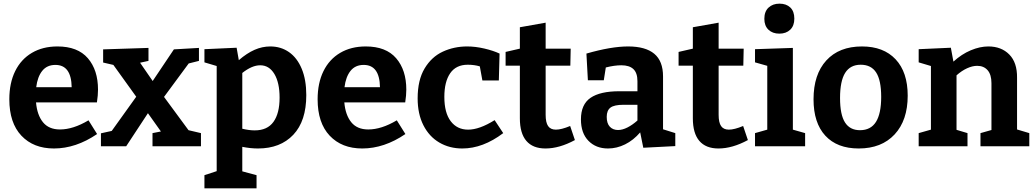

<svg xmlns="http://www.w3.org/2000/svg" viewBox="-20 -800 5659 1050"><path d="M464 -142 511 -67Q395 12 275 12Q163 12 97 -58Q31 -128 31 -257Q31 -346 63 -411Q95 -476 154.5 -511Q214 -546 294 -546Q405 -546 460.5 -481.5Q516 -417 516 -310Q516 -279 510 -240H177Q183 -171 215 -131.5Q247 -92 308 -92Q380 -92 464 -142ZM178 -323H372Q370 -445 283 -445Q237 -445 211 -412.5Q185 -380 178 -323Z M877 -270 1011 -88 1079 -72V0H814V-72L860 -81L789 -181L670 0H532V-71L591 -84L725 -271L600 -445L544 -458V-530L792 -538V-467L746 -457L815 -357L931 -530L1068 -538V-467L1012 -453Z M1655 -280Q1655 -138 1584 -63Q1513 12 1391 12Q1350 12 1305 3V137L1383 158V230H1098V158L1165 136V-439L1098 -459V-531L1274 -539L1286 -471Q1330 -509 1372 -527.5Q1414 -546 1458 -546Q1516 -546 1560.5 -515Q1605 -484 1630 -424Q1655 -364 1655 -280ZM1509 -266Q1509 -348 1480.5 -395.5Q1452 -443 1403 -443Q1358 -443 1305 -401V-96Q1342 -87 1373 -87Q1442 -87 1475.5 -133.5Q1509 -180 1509 -266Z M2150 -142 2197 -67Q2081 12 1961 12Q1849 12 1783 -58Q1717 -128 1717 -257Q1717 -346 1749 -411Q1781 -476 1840.5 -511Q1900 -546 1980 -546Q2091 -546 2146.5 -481.5Q2202 -417 2202 -310Q2202 -279 2196 -240H1863Q1869 -171 1901 -131.5Q1933 -92 1994 -92Q2066 -92 2150 -142ZM1864 -323H2058Q2056 -445 1969 -445Q1923 -445 1897 -412.5Q1871 -380 1864 -323Z M2732 -72Q2621 12 2508 12Q2438 12 2382.5 -20.5Q2327 -53 2295.5 -115Q2264 -177 2264 -262Q2264 -362 2302 -425.5Q2340 -489 2401.5 -517.5Q2463 -546 2535 -546Q2580 -546 2629 -534.5Q2678 -523 2712 -507L2708 -360H2618L2604 -437Q2574 -446 2538 -446Q2474 -446 2442 -399.5Q2410 -353 2410 -270Q2410 -183 2445 -137Q2480 -91 2540 -91Q2602 -91 2685 -143Z M3124 -34Q3039 12 2963 12Q2894 12 2858.5 -29.5Q2823 -71 2823 -153V-441H2745V-516L2823 -534V-651L2964 -676V-534H3101L3099 -441H2964V-172Q2964 -130 2977.5 -110.5Q2991 -91 3020 -91Q3050 -91 3098 -111Z M3606 -93 3673 -72V-1L3498 8L3481 -76Q3444 -33 3398.5 -10.5Q3353 12 3305 12Q3239 12 3198 -30Q3157 -72 3157 -147Q3157 -229 3209.5 -265Q3262 -301 3367 -301H3466V-356Q3466 -401 3444 -422Q3422 -443 3378 -443Q3340 -443 3293 -431L3282 -361H3195L3187 -507Q3322 -546 3415 -546Q3510 -546 3558 -506Q3606 -466 3606 -382ZM3360 -89Q3384 -89 3411.5 -103Q3439 -117 3466 -141V-227H3390Q3339 -227 3318.5 -211.5Q3298 -196 3298 -161Q3298 -125 3315 -107Q3332 -89 3360 -89Z M4070 -34Q3985 12 3909 12Q3840 12 3804.5 -29.5Q3769 -71 3769 -153V-441H3691V-516L3769 -534V-651L3910 -676V-534H4047L4045 -441H3910V-172Q3910 -130 3923.5 -110.5Q3937 -91 3966 -91Q3996 -91 4044 -111Z M4316 -538V-91L4383 -72V0H4109V-72L4176 -91V-440L4109 -459V-531ZM4160 -697Q4160 -737 4183 -758.5Q4206 -780 4243 -780Q4280 -780 4302 -759Q4324 -738 4324 -698Q4324 -659 4301.5 -637.5Q4279 -616 4242 -616Q4205 -616 4182.5 -637.5Q4160 -659 4160 -697Z M4944 -277Q4944 -142 4872.5 -65Q4801 12 4676 12Q4558 12 4493.5 -58Q4429 -128 4429 -257Q4429 -393 4499 -469.5Q4569 -546 4694 -546Q4812 -546 4878 -475.5Q4944 -405 4944 -277ZM4574 -264Q4574 -173 4601 -130.5Q4628 -88 4683 -88Q4742 -88 4770.5 -133.5Q4799 -179 4799 -270Q4799 -361 4771.5 -403.5Q4744 -446 4687 -446Q4630 -446 4602 -401.5Q4574 -357 4574 -264Z M5542 -92 5609 -72V0H5342V-72L5402 -89V-345Q5402 -392 5381 -416Q5360 -440 5324 -440Q5298 -440 5268.5 -426.5Q5239 -413 5211 -388V-90L5271 -72V0H5004V-72L5071 -91V-439L5004 -459V-531L5180 -539L5194 -463Q5239 -504 5289 -525Q5339 -546 5385 -546Q5456 -546 5499.5 -502Q5543 -458 5542 -375Z"/></svg>

Font: Bitter Pro
Style: Bold
Weight: 700
Designer: Sol Matas, and Bitter project Authors
Foundry: Sol Matas
Version: Version 1.010